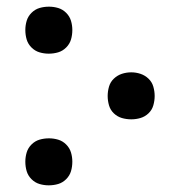

<svg xmlns="http://www.w3.org/2000/svg" viewBox="-20 -548 540 576"><path d="M126 -387Q112 -387 98.5 -391Q85 -395 74.5 -405.5Q64 -416 60 -429.5Q56 -443 56 -458Q56 -472 60 -485.5Q64 -499 74.5 -509.5Q85 -520 98.5 -524Q112 -528 127 -528Q141 -528 154.5 -524Q168 -520 178.5 -509.5Q189 -499 193 -485.5Q197 -472 197 -458Q197 -443 193 -429.5Q189 -416 178.5 -405.5Q168 -395 154.5 -391Q141 -387 126 -387ZM374 -190Q359 -190 345.5 -194Q332 -198 321.5 -208Q311 -218 307 -232Q303 -246 303 -260Q303 -274 307 -288Q311 -302 321.5 -312Q332 -322 345.5 -326.5Q359 -331 374 -331Q388 -331 401.5 -326.5Q415 -322 425.5 -312Q436 -302 440 -288Q444 -274 444 -260Q444 -246 440 -232Q436 -218 425.5 -208Q415 -198 401.5 -194Q388 -190 374 -190ZM126 8Q112 8 98.5 4Q85 0 74.5 -10.5Q64 -21 60 -34.5Q56 -48 56 -63Q56 -77 60 -90.5Q64 -104 74.5 -114.5Q85 -125 98.5 -129Q112 -133 127 -133Q141 -133 154.5 -129Q168 -125 178.5 -114.5Q189 -104 193 -90.5Q197 -77 197 -63Q197 -48 193 -34.5Q189 -21 178.5 -10.5Q168 0 154.5 4Q141 8 126 8Z"/></svg>

Font: Iosevka Term Curly
Style: Regular
Weight: 400
Designer: Belleve Invis
Foundry: Belleve Invis
Version: Version 32.3.0